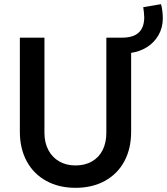

<svg xmlns="http://www.w3.org/2000/svg" viewBox="-20 -902 809 930"><path d="M76.2 -263.7V-719.7H195.3V-257.8Q195.3 -210.9 214.4 -175Q233.4 -139.2 267.3 -119.9Q301.3 -100.6 345.7 -100.6Q391.1 -100.6 425 -119.9Q459 -139.2 477.1 -175Q495.1 -210.9 495.1 -257.8V-719.7H574.2Q626.5 -720.2 652.3 -744.6Q678.2 -769 678.7 -817.4Q677.7 -844.2 673.8 -867.2L759.8 -881.8Q764.2 -868.2 766.4 -848.4Q768.6 -828.6 768.6 -813.5Q768.6 -768.1 747.8 -731.9Q727.1 -695.8 692.1 -673.8Q657.2 -651.9 615.2 -646V-263.7Q615.2 -182.1 582.3 -120.8Q549.3 -59.6 488.3 -25.9Q427.2 7.8 345.7 7.8Q265.1 7.8 203.9 -25.9Q142.6 -59.6 109.4 -121.1Q76.2 -182.6 76.2 -263.7Z"/></svg>

Font: Reddit Sans Strawberry SemiBold
Style: Regular
Weight: 600
Designer: Stephen Hutchings
Foundry: Reddit
Version: Version 1.013